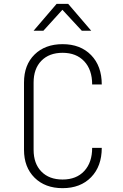

<svg xmlns="http://www.w3.org/2000/svg" viewBox="-20 -970 640 1000"><path d="M306 10Q215 10 160 -44.5Q105 -99 105 -190V-540Q105 -632 160 -686Q215 -740 306 -740Q399 -740 454.5 -683Q510 -626 510 -530H460Q460 -607 418.5 -651Q377 -695 306 -695Q236 -695 195.5 -653.5Q155 -612 155 -540V-190Q155 -118 195.5 -76.5Q236 -35 306 -35Q378 -35 419 -79.5Q460 -124 460 -200H510Q510 -104 454.5 -47Q399 10 306 10ZM155 -810 275 -950H335L455 -810H406L305 -919L206 -810Z"/></svg>

Font: NKDuy Mono Thin
Style: Regular
Weight: 100
Monospace: yes
Designer: NKDuy
Foundry: NKDuy
Version: Version 2.251; ttfautohint (v1.8.4.7-5d5b)